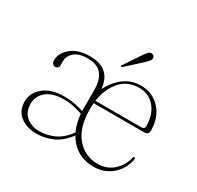

<svg xmlns="http://www.w3.org/2000/svg" viewBox="-133 -745 930 907"><g transform="rotate(30 331.5 -291.0)"><path d="M628.5 -273Q628.5 -251 603.5 -251H329Q327.5 -235 327.5 -218.5Q327.5 -119 372.5 -65.5Q417.5 -12 487.5 -12Q537.5 -12 572 -42.8Q606.5 -73.5 617 -118.5Q618.5 -126 623.5 -126Q629 -126 628.5 -118Q623.5 -83 603 -54Q582.5 -25 550.5 -7.8Q518.5 9.5 478 9.5Q428 9.5 390.5 -13Q353 -35.5 330.5 -76Q298.5 -31 256.2 -11Q214 9 167 9Q111.5 9 77 -18.5Q42.5 -46 42.5 -95.5Q42.5 -143 83 -176.2Q123.5 -209.5 194.5 -209.5Q225.5 -209.5 252 -204.2Q278.5 -199 300.5 -191.5Q300.5 -199.5 300.5 -208V-305.5Q300.5 -420.5 201.5 -420.5Q151 -420.5 127.8 -399.2Q104.5 -378 104.5 -354V-329.5Q104.5 -308.5 84.5 -308.5Q76.5 -308.5 71 -315.5Q65.5 -322.5 65.5 -334Q65.5 -373 103 -404Q140.5 -435 204.5 -434.5Q317.5 -435 327.5 -327Q353 -377.5 392.5 -406.2Q432 -435 482.5 -435Q546 -435 587.2 -390.2Q628.5 -345.5 628.5 -273ZM479.5 -421.5Q417.5 -421.5 379 -377.5Q340.5 -333.5 330.5 -265H582Q599 -265 599 -280Q599 -342.5 566.8 -382Q534.5 -421.5 479.5 -421.5ZM72.5 -99.5Q72.5 -56 100.5 -32Q128.5 -8 172.5 -8Q215 -8 253.5 -26Q292 -44 324 -88Q306 -127 301.5 -177.5Q279 -185 254 -190.8Q229 -196.5 200.5 -196.5Q139 -196.5 105.8 -169.8Q72.5 -143 72.5 -99.5ZM413 -560Q424 -575.5 431.8 -584.2Q439.5 -593 450 -592Q458 -591 462.2 -585.5Q466.5 -580 466 -573Q465 -564.5 457.8 -556.5Q450.5 -548.5 441 -539.5L361.5 -467Q357.5 -463 354.5 -466Q350.5 -468.5 355.5 -474Z"/></g></svg>

Font: Fraunces 144pt Soft Thin
Style: Regular
Weight: 100
Version: Version 1.000;[0bf87f6ff]